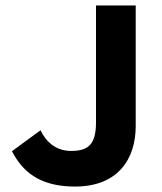

<svg xmlns="http://www.w3.org/2000/svg" viewBox="-20 -674 594 706"><path d="M30 -107C73 -30 142 12 256 12C415 12 479 -91 479 -210V-654H333V-224C333 -140 302 -119 241 -119C201 -119 164 -136 137 -180L129 -195L24 -118Z"/></svg>

Font: Falling Sky
Style: Bd+
Weight: 400
Designer: Paul D. Hunt
Foundry: Adobe Systems Incorporated
Version: Version 1.02